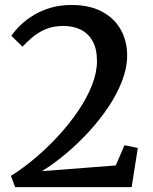

<svg xmlns="http://www.w3.org/2000/svg" viewBox="-20 -772 632 792"><path d="M25 -46.5Q74 -77 124.2 -119.2Q174.5 -161.5 220.5 -211.5Q266.5 -261.5 302.5 -314.5Q338.5 -367.5 359.2 -420Q380 -472.5 380 -520Q380 -570.5 362.2 -602.2Q344.5 -634 313.2 -649.5Q282 -665 241.5 -665Q198 -665 165.8 -650.5Q133.5 -636 110.8 -616Q88 -596 73 -579.5L27 -624Q41.5 -646 64.5 -668.2Q87.5 -690.5 118.8 -709.5Q150 -728.5 189.2 -740Q228.5 -751.5 275.5 -751.5Q348 -751.5 399.2 -724.8Q450.5 -698 477.5 -650.8Q504.5 -603.5 504.5 -542Q504.5 -493 484.2 -439.8Q464 -386.5 428.8 -333.2Q393.5 -280 348.2 -230.5Q303 -181 252.8 -138.8Q202.5 -96.5 153 -66L457.5 -89.5L493.5 -173L548.5 -161.5L523 0H42.5Z"/></svg>

Font: Merriweather 20pt SemiBold
Style: Regular
Weight: 600
Version: Version 2.100